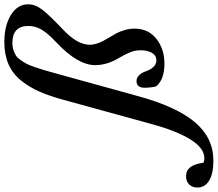

<svg xmlns="http://www.w3.org/2000/svg" viewBox="-349 -686 1001 883"><g transform="rotate(-90 151.5 -244.5)"><path d="M-146 236.3Q-205.1 236.3 -237.3 217Q-269.5 197.8 -269.5 162.6Q-269.5 139.2 -255.4 125Q-241.2 110.8 -217.3 110.8Q-190.9 110.8 -176 130.1Q-161.1 149.4 -155.3 190.9Q-147 194.8 -134.8 194.8Q-87.9 194.8 -48.1 130.4Q-8.3 65.9 22.5 -47.9L134.8 -456.1Q152.3 -520 172.6 -565.7Q192.9 -611.3 223.6 -649.2Q254.4 -687 298.1 -706.1Q341.8 -725.1 399.4 -725.1Q475.1 -725.1 524.2 -694.8Q573.2 -664.6 573.2 -615.2Q573.2 -582.5 548.3 -550.3Q523.4 -518.1 460 -458Q387.2 -390.6 387.2 -332.5Q387.2 -296.4 418 -247.1Q433.1 -222.2 440.4 -208.5Q447.8 -194.8 454.6 -172.1Q461.4 -149.4 461.4 -127Q461.4 -62.5 414.3 -25.6Q367.2 11.2 300.3 11.2Q227.1 11.2 195.8 -26.9Q189.5 -52.2 189.5 -80.1Q189.5 -117.2 220.2 -117.2Q234.4 -117.2 245.8 -106.4Q257.3 -95.7 263.7 -78.1Q281.7 -25.9 314.9 -25.9Q337.9 -25.9 349.9 -46.1Q361.8 -66.4 361.8 -97.2Q361.8 -122.1 354.2 -142.3Q346.7 -162.6 329.1 -193.4Q293.5 -250 293.5 -307.6Q293.5 -387.2 397.5 -485.4Q440.4 -525.4 457 -554.2Q473.6 -583 473.6 -614.7Q473.6 -688 395.5 -688Q377.9 -688 363.8 -683.6Q349.6 -679.2 338.6 -672.4Q327.6 -665.5 317.6 -651.4Q307.6 -637.2 300.5 -624.3Q293.5 -611.3 285.2 -587.4Q276.9 -563.5 271.2 -544.2Q265.6 -524.9 256.3 -491.7L150.4 -108.4Q102.5 66.4 31 151.4Q-40.5 236.3 -146 236.3Z"/></g></svg>

Font: Elstob 10pt
Style: Bold Italic
Weight: 700
Italic angle: -20°
Designer: Peter S. Baker
Version: Version 1.015